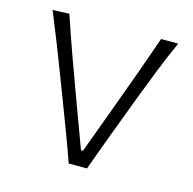

<svg xmlns="http://www.w3.org/2000/svg" viewBox="-82 -594 682 677"><g transform="rotate(15 259.0 -255.5)"><path d="M225.1 0H292Q309.1 -48.3 326.7 -95Q344.2 -141.6 362.3 -189.9L396.5 -280.8Q418 -337.4 440.7 -394.8Q463.4 -452.1 488.8 -508.3H426.3Q402.8 -440.4 378.2 -372.3Q353.5 -304.2 327.6 -233.9L262.2 -56.6H254.9L189.5 -233.4Q163.6 -303.2 138.9 -372.1Q114.3 -440.9 90.8 -510.7L30.3 -508.3Q53.2 -452.6 75.7 -395.5Q98.1 -338.4 119.6 -282.2L153.8 -192.4Q171.4 -146.5 189.9 -97.2Q208.5 -47.9 225.1 0Z"/></g></svg>

Font: Pinar FD VF
Style: Regular
Weight: 300
Designer: Amin Abedi
Version: Version 2.000